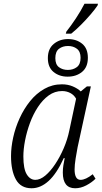

<svg xmlns="http://www.w3.org/2000/svg" viewBox="-20 -997 544 1027"><path d="M149 10Q91 10 65 -37Q39 -84 39 -162Q39 -209 50.5 -261.5Q62 -314 85 -364.5Q108 -415 141 -456Q174 -497 217 -521.5Q260 -546 311 -546Q343 -546 369 -535Q395 -524 412 -508L445 -535H466L395 -209Q390 -184 384.5 -149Q379 -114 379 -91Q379 -35 411 -35Q438 -35 476 -65L491 -41Q471 -21 441.5 -5.5Q412 10 382 10Q316 10 316 -74Q316 -95 319 -113Q322 -131 326 -151H321Q283 -68 240 -29Q197 10 149 10ZM169 -35Q195 -35 222.5 -58Q250 -81 275.5 -119.5Q301 -158 321 -204.5Q341 -251 351 -300L387 -469Q376 -489 356 -499.5Q336 -510 312 -510Q273 -510 240.5 -486.5Q208 -463 182.5 -424Q157 -385 140 -338.5Q123 -292 114 -245.5Q105 -199 105 -160Q105 -94 123 -64.5Q141 -35 169 -35ZM342 -587Q297 -587 266.5 -612Q236 -637 236 -686Q236 -736 267.5 -762Q299 -788 344 -788Q389 -788 419.5 -763Q450 -738 450 -688Q450 -638 419 -612.5Q388 -587 342 -587ZM343 -623Q371 -623 391 -638Q411 -653 411 -688Q411 -721 391.5 -736Q372 -751 344 -751Q315 -751 295.5 -736Q276 -721 276 -686Q276 -652 295.5 -637.5Q315 -623 343 -623ZM332 -817 335 -828Q359 -858 385.5 -898Q412 -938 432 -977H504L502 -968Q488 -947 464 -919Q440 -891 413 -864Q386 -837 361 -817Z"/></svg>

Font: Noto Serif SemiCondensed Light
Style: Italic
Weight: 300
Width: 4
Italic angle: -12°
Designer: Monotype Design Team
Foundry: Monotype Imaging Inc.
Version: Version 2.013; ttfautohint (v1.8.4.7-5d5b)